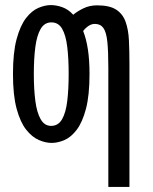

<svg xmlns="http://www.w3.org/2000/svg" viewBox="-20 -550 600 755"><path d="M406 185V-283Q406 -349 402 -386.5Q398 -424 386.5 -440Q375 -456 353 -456Q340 -456 328 -448Q316 -440 307 -428Q319 -398 325.5 -356.5Q332 -315 332 -259Q332 -175 318 -122Q304 -69 281.5 -39.5Q259 -10 233 1Q207 12 183 12Q159 12 132.5 0.5Q106 -11 83 -40Q60 -69 45.5 -122Q31 -175 31 -259Q31 -344 45.5 -397Q60 -450 82.5 -479Q105 -508 131 -519Q157 -530 180 -530Q202 -530 225.5 -521.5Q249 -513 268 -492Q283 -505 307.5 -517Q332 -529 362 -529Q411 -529 437 -512Q463 -495 474 -464Q485 -433 487 -391Q489 -349 489 -299V185ZM181 -55Q209 -55 224 -81Q239 -107 244.5 -153Q250 -199 250 -259Q250 -320 244.5 -365.5Q239 -411 224.5 -436.5Q210 -462 182 -462Q155 -462 140 -436.5Q125 -411 119 -365.5Q113 -320 113 -259Q113 -199 119 -153Q125 -107 140 -81Q155 -55 181 -55Z"/></svg>

Font: Ubuntu Sans Mono
Style: Regular
Weight: 400
Monospace: yes
Designer: Dalton Maag Ltd
Foundry: Dalton Maag Ltd
Version: Version 1.006